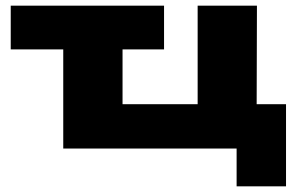

<svg xmlns="http://www.w3.org/2000/svg" viewBox="-20 -526 1065 680"><path d="M818 134V0H204V-351H18V-506H561V-351H414V-157H680V-506H890L889 -157H993V134Z"/></svg>

Font: Nunito Sans 7pt Expanded Black
Style: Regular
Weight: 900
Width: 7
Designer: Vernon Adams
Foundry: Vernon Adams
Version: Version 3.101;gftools[0.9.27]